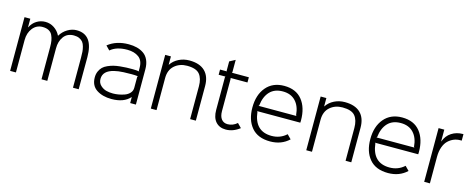

<svg xmlns="http://www.w3.org/2000/svg" viewBox="-38 -1473 5331 2175"><g transform="rotate(15 2628.0 -385.5)"><path d="M895 -376 894 0H827V-351Q827 -392 825 -420.5Q823 -449 814.5 -480.5Q806 -512 791 -531Q776 -550 749.5 -562.5Q723 -575 685 -575Q607 -575 566 -518.5Q525 -462 526 -381V0H458V-377Q458 -422 452.5 -454Q447 -486 433 -515.5Q419 -545 390 -560.5Q361 -576 317 -576Q247 -576 202.5 -520Q158 -464 158 -380V0H90V-630H158V-530H160Q186 -583 232.5 -611.5Q279 -640 334 -640Q391 -640 438 -608.5Q485 -577 510 -526H512Q543 -578 594.5 -609Q646 -640 701 -640Q895 -640 895 -376Z M1498 -309 1505 -316Q1469 -320 1431 -320Q1370 -320 1335 -318Q1272 -315 1229 -304Q1102 -274 1102 -178Q1102 -131 1134 -101.5Q1166 -72 1203 -63Q1240 -54 1280 -54Q1310 -54 1344 -59.5Q1378 -65 1414.5 -78Q1451 -91 1474.5 -117Q1498 -143 1498 -179ZM1565 -414V0H1498V-69H1496Q1424 11 1280 11Q1175 11 1105 -35Q1035 -81 1035 -178Q1035 -217 1049 -248.5Q1063 -280 1084 -300.5Q1105 -321 1139 -336Q1173 -351 1204.5 -359Q1236 -367 1279 -371.5Q1322 -376 1353 -377Q1384 -378 1426 -378Q1469 -378 1505 -372L1498 -379V-413Q1498 -499 1446 -537Q1394 -575 1312 -575Q1185 -575 1115 -514L1069 -561Q1166 -639 1312 -639Q1364 -639 1407.5 -628Q1451 -617 1487.5 -592Q1524 -567 1544.5 -521.5Q1565 -476 1565 -414Z M2268 -405V0H2201V-385Q2201 -476 2160.5 -525.5Q2120 -575 2013 -575Q1925 -575 1866 -523Q1807 -471 1807 -376V0H1740V-630H1807V-533H1809Q1842 -583 1899 -611.5Q1956 -640 2023 -640Q2143 -640 2205.5 -579.5Q2268 -519 2268 -405Z M2736 -98 2783 -50Q2705 10 2620 10Q2545 10 2502 -38.5Q2459 -87 2459 -177V-562L2463 -569H2383V-630H2463L2459 -637V-746L2526 -782V-637L2522 -630H2721V-569H2522L2526 -562V-181Q2526 -120 2552 -87Q2578 -54 2625 -54Q2686 -54 2736 -98Z M2910 -346H3356L3349 -353Q3341 -457 3286 -516Q3231 -575 3136 -575Q3039 -575 2984 -516.5Q2929 -458 2917 -353ZM3418 -310Q3418 -292 3417 -284H2909L2916 -278Q2941 -55 3140 -55Q3241 -55 3313 -121L3360 -73Q3272 10 3140 10Q2995 10 2921.5 -77.5Q2848 -165 2848 -310Q2848 -459 2924.5 -549.5Q3001 -640 3135 -640Q3274 -640 3346 -550Q3418 -460 3418 -310Z M4091 -405V0H4024V-385Q4024 -476 3983.5 -525.5Q3943 -575 3836 -575Q3748 -575 3689 -523Q3630 -471 3630 -376V0H3563V-630H3630V-533H3632Q3665 -583 3722 -611.5Q3779 -640 3846 -640Q3966 -640 4028.5 -579.5Q4091 -519 4091 -405Z M4293 -346H4739L4732 -353Q4724 -457 4669 -516Q4614 -575 4519 -575Q4422 -575 4367 -516.5Q4312 -458 4300 -353ZM4801 -310Q4801 -292 4800 -284H4292L4299 -278Q4324 -55 4523 -55Q4624 -55 4696 -121L4743 -73Q4655 10 4523 10Q4378 10 4304.5 -77.5Q4231 -165 4231 -310Q4231 -459 4307.5 -549.5Q4384 -640 4518 -640Q4657 -640 4729 -550Q4801 -460 4801 -310Z M5236 -637V-561H5219Q5180 -561 5145 -547Q5110 -533 5079.5 -504.5Q5049 -476 5031 -426Q5013 -376 5013 -311V0H4946V-630H5013V-493H5015Q5040 -563 5098 -600Q5156 -637 5229 -637Z"/></g></svg>

Font: Sinkin Sans 300 Light
Style: Regular
Weight: 300
Designer: Keith Bates
Foundry: K-Type
Version: Sinkin Sans (version 1.0)  by Keith Bates   •   © 2014   www